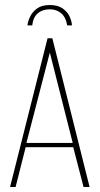

<svg xmlns="http://www.w3.org/2000/svg" viewBox="-20 -743 396 763"><path d="M20 0 169 -591H188L336 0H312L271 -158H82L42 0ZM85 -175H269L178 -534ZM178 -723Q210 -723 229 -709.5Q248 -696 256.5 -677.5Q265 -659 266 -642H247Q242 -674 223.5 -690Q205 -706 178 -706Q149 -706 130.5 -690.5Q112 -675 108 -642H89Q91 -659 100 -677.5Q109 -696 127.5 -709.5Q146 -723 178 -723Z"/></svg>

Font: Alumni Sans SC Thin
Style: Regular
Weight: 100
Designer: Robert E. Leuschke
Foundry: Robert E. Leuschke
Version: Version 1.018